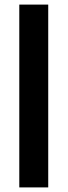

<svg xmlns="http://www.w3.org/2000/svg" viewBox="-20 -749 295 836"><path d="M64 67H190V-729H64Z"/></svg>

Font: Mona Sans SemiCondensed
Style: Bold
Weight: 700
Width: 4
Designer: Deni Anggara
Foundry: GitHub
Version: Version 2.000